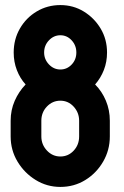

<svg xmlns="http://www.w3.org/2000/svg" viewBox="-20 -727 489 757"><path d="M218 10Q165 10 120.5 -17.5Q76 -45 49 -90Q22 -135 22 -189V-251Q22 -293 38 -329.5Q54 -366 81 -394Q59 -418 46.5 -450.5Q34 -483 34 -520Q34 -572 58.5 -614.5Q83 -657 125 -682Q167 -707 218 -707Q269 -707 310.5 -681.5Q352 -656 377 -614Q402 -572 402 -520Q402 -483 389.5 -451Q377 -419 355 -394Q382 -367 397.5 -330Q413 -293 413 -251V-189Q413 -135 386.5 -89.5Q360 -44 316 -17Q272 10 218 10ZM218 -453Q244 -453 262.5 -472.5Q281 -492 281 -520Q281 -548 262.5 -568Q244 -588 218 -588Q192 -588 173 -568Q154 -548 154 -520Q154 -493 173 -473Q192 -453 218 -453ZM218 -110Q249 -110 270.5 -133Q292 -156 292 -189V-251Q292 -283 270.5 -306.5Q249 -330 218 -330Q187 -330 165 -307Q143 -284 143 -251V-189Q143 -157 165 -133.5Q187 -110 218 -110Z"/></svg>

Font: Staatliches
Style: Regular
Weight: 400
Designer: Brian LaRossa & Erica Carras
Foundry: Type Brut Foundry
Version: Version 1.000; ttfautohint (v1.8.2) -l 8 -r 50 -G 200 -x 14 